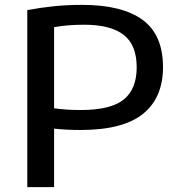

<svg xmlns="http://www.w3.org/2000/svg" viewBox="-20 -768 737 788"><path d="M92 0V-726.5Q148 -737 201.8 -742.5Q255.5 -748 317.5 -748Q480.5 -748 564.8 -686.8Q649 -625.5 649 -492.5Q649 -367 567 -300.8Q485 -234.5 310.5 -234.5Q282 -234.5 256.5 -235.8Q231 -237 202 -240V0ZM311.5 -316.5Q434.5 -316.5 487.8 -359.5Q541 -402.5 541 -492Q541 -583.5 487.5 -625Q434 -666.5 326 -666.5Q289.5 -666.5 259.8 -664Q230 -661.5 202 -656.5V-323.5Q229 -320 254.5 -318.2Q280 -316.5 311.5 -316.5Z"/></svg>

Font: Encode Sans Expanded Medium
Style: Regular
Weight: 500
Width: 7
Designer: Multiple Designers
Foundry: Impallari Type
Version: Version 3.000; ttfautohint (v1.8.3) -l 8 -r 50 -G 200 -x 14 